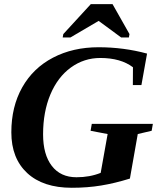

<svg xmlns="http://www.w3.org/2000/svg" viewBox="-20 -888 762 918"><path d="M34.2 -255.4Q34.2 -377.9 86.2 -470.2Q138.2 -562.5 233.4 -612.3Q328.6 -662.1 451.2 -662.1Q571.3 -662.1 683.1 -631.8L656.2 -481.4H615.2L615.7 -566.4Q557.1 -610.8 459.5 -610.8Q381.8 -610.8 318.8 -565.2Q255.9 -519.5 220.9 -436.3Q186 -353 186 -245.6Q186 -148.9 227.8 -94.7Q269.5 -40.5 345.7 -40.5Q409.2 -40.5 461.4 -61.5L494.6 -247.1L413.1 -262.7L418.9 -295.9H710.9L705.1 -262.7L638.7 -247.1L601.1 -34.2Q528.8 -11.7 463.4 -1Q397.9 9.8 323.2 9.8Q186 9.8 110.1 -60.5Q34.2 -130.9 34.2 -255.4ZM279.8 -709 282.7 -725.1 414.1 -868.2H518.1L599.1 -725.1L596.2 -709H559.1L451.7 -788.1L316.9 -709Z"/></svg>

Font: Liberation Serif
Style: Bold Italic
Weight: 700
Italic angle: -16.333°
Designer: Steve Matteson
Foundry: Ascender Corporation
Version: Version 2.1.5